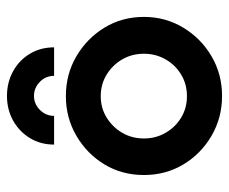

<svg xmlns="http://www.w3.org/2000/svg" viewBox="-72 -564 648 543"><g transform="rotate(-90 251.5 -292.0)"><path d="M252.1 12.5Q190.3 12.5 139.2 -17.4Q88.2 -47.2 58.3 -97.2Q28.5 -147.2 28.5 -208.3Q28.5 -270.1 58.3 -319.8Q88.2 -369.4 139.2 -399.3Q190.3 -429.2 251.4 -429.2Q313.9 -429.2 364.6 -399.3Q415.3 -369.4 445.5 -319.8Q475.7 -270.1 475.7 -208.3Q475.7 -147.9 445.5 -97.6Q415.3 -47.2 364.6 -17.4Q313.9 12.5 252.1 12.5ZM251.4 -86.8Q285.4 -86.8 312.5 -103.1Q339.6 -119.4 355.6 -147.2Q371.5 -175 371.5 -208.3Q371.5 -242.4 355.6 -269.8Q339.6 -297.2 312.5 -313.9Q285.4 -330.6 251.4 -330.6Q218.1 -330.6 191 -313.9Q163.9 -297.2 147.9 -269.8Q131.9 -242.4 131.9 -208.3Q131.9 -175 147.9 -147.2Q163.9 -119.4 191 -103.1Q218.1 -86.8 251.4 -86.8ZM114.6 -462.5Q114.6 -500.7 133 -530.9Q151.4 -561.1 182.6 -578.5Q213.9 -595.8 252.1 -595.8Q290.3 -595.8 321.9 -578.5Q353.5 -561.1 371.5 -530.9Q389.6 -500.7 389.6 -462.5H309Q309 -486.1 292 -502.8Q275 -519.4 252.1 -519.4Q229.9 -519.4 212.8 -502.8Q195.8 -486.1 195.8 -462.5Z"/></g></svg>

Font: Afacad SemiBold
Style: Regular
Weight: 600
Designer: Kristian Moeller
Foundry: Dicotype
Version: Version 1.000